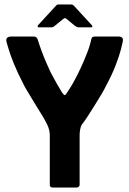

<svg xmlns="http://www.w3.org/2000/svg" viewBox="-20 -836 577 856"><path d="M346 -282Q340 -274 337.5 -259.5Q335 -245 335 -234V-12Q335 -7 331 -3.5Q327 0 322 0H215Q202 0 202 -12V-233Q202 -258 189 -283.5Q176 -309 167 -323Q162 -331 150.5 -349.5Q139 -368 125.5 -390.5Q112 -413 100.5 -432Q89 -451 86 -458Q59 -510 42.5 -550.5Q26 -591 18.5 -617Q11 -643 9 -649Q6 -663 12.5 -668Q19 -673 29 -673H131Q144 -673 148 -660Q157 -631 167 -604.5Q177 -578 187.5 -554Q198 -530 207 -511Q221 -485 233 -463.5Q245 -442 257 -423Q264 -413 268 -412Q272 -411 279 -423Q284 -431 290 -440Q296 -449 303 -461Q310 -473 317 -487Q328 -507 341.5 -536.5Q355 -566 368 -599Q381 -632 387 -661Q389 -669 393 -671Q397 -673 405 -673H512Q519 -673 524.5 -668Q530 -663 527 -649Q526 -643 519 -615.5Q512 -588 496 -546Q480 -504 452 -452Q446 -439 433 -417Q420 -395 404 -369.5Q388 -344 373 -320.5Q358 -297 346 -282ZM153 -714Q149 -714 148 -717Q147 -720 149 -723L229 -810Q234 -816 239 -816H298Q304 -816 309 -811L390 -723Q392 -720 391.5 -717Q391 -714 386 -714H333Q326 -714 322.5 -716Q319 -718 314 -721L275 -753Q270 -757 264 -753L223 -720Q220 -717 216.5 -715.5Q213 -714 208 -714Z"/></svg>

Font: Glory Thin
Style: Bold
Weight: 700
Version: Version 1.011